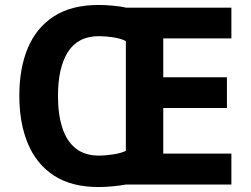

<svg xmlns="http://www.w3.org/2000/svg" viewBox="-20 -745 1013 775"><path d="M378.8 -725Q405 -725 436.5 -722Q468 -719 490 -714H914V-590H639V-433H896V-309H639V-125H914V0H488Q466 4 435 7Q404 10 378.4 10Q269 10 198.2 -36Q127.4 -82 92.7 -165Q58 -248 58 -359Q58 -470 92.7 -552Q127.4 -634 198.2 -679.5Q269 -725 378.8 -725ZM379 -599Q336 -599 304.8 -582.6Q273.6 -566.2 253.8 -534.7Q233.9 -503.1 223.9 -458.6Q214 -414 214 -357.6Q214 -282.9 231.6 -229Q249.1 -175.1 285.7 -146Q322.2 -117 378 -117Q407 -117 438 -122Q469 -127 488 -136V-579Q470 -589 439 -594Q408 -599 379 -599Z"/></svg>

Font: Noto Sans Kannada
Style: Regular
Weight: 400
Designer: Jelle Bosma - Monotype Design Team
Foundry: Monotype Imaging Inc.
Version: Version 2.003